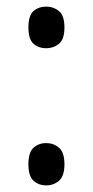

<svg xmlns="http://www.w3.org/2000/svg" viewBox="-20 -554 280 581"><path d="M120 -408Q97 -408 81.5 -421.5Q66 -435 66 -471Q66 -507 81.5 -520.5Q97 -534 120 -534Q142 -534 158.5 -520.5Q175 -507 175 -471Q175 -435 158.5 -421.5Q142 -408 120 -408ZM120 7Q97 7 81.5 -7Q66 -21 66 -57Q66 -93 81.5 -107Q97 -121 120 -121Q142 -121 158.5 -107Q175 -93 175 -57Q175 -21 158.5 -7Q142 7 120 7Z"/></svg>

Font: Noto Serif Ethiopic Condensed
Style: Regular
Weight: 400
Width: 3
Designer: Monotype Design Team
Foundry: Monotype Imaging Inc.
Version: Version 2.102; ttfautohint (v1.8.4.7-5d5b)